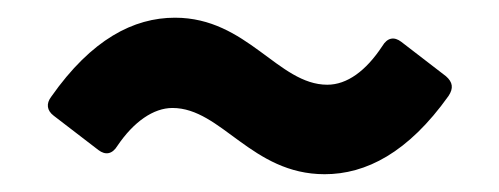

<svg xmlns="http://www.w3.org/2000/svg" viewBox="-20 -439 567 218"><path d="M175.8 -316.4C231.4 -316.4 265.6 -241.2 348.6 -241.2C395.5 -241.2 443.4 -265.6 489.3 -330.1C495.1 -338.9 494.1 -345.7 486.3 -352.5L435.5 -391.6C427.7 -397.5 419.9 -396.5 414.1 -386.7C395.5 -358.4 374 -342.8 351.6 -342.8C295.9 -342.8 260.7 -418.9 178.7 -418.9C131.8 -418.9 84 -394.5 38.1 -329.1C32.2 -321.3 33.2 -313.5 41 -307.6L91.8 -268.6C99.6 -262.7 107.4 -263.7 113.3 -273.4C131.8 -300.8 154.3 -316.4 175.8 -316.4Z"/></svg>

Font: Ed Sans Neue
Style: Bold
Weight: 700
Designer: Stephen Hutchings
Version: Version 1.004;PS 001.004;hotconv 1.0.88;makeotf.lib2.5.64775